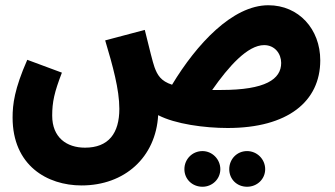

<svg xmlns="http://www.w3.org/2000/svg" viewBox="-20 -475 1276 732"><path d="M848 13C1077 13 1201 -88 1201 -245C1201 -364 1119 -455 1003 -455C866 -455 729 -306 636 -152C593 -166 580 -189 569 -219C562 -239 551 -284 532 -361L381 -321C410 -224 435 -134 435 -60C435 33 394 88 304 88C234 88 179 49 179 -34C179 -86 187 -123 216 -198L84 -247C35 -136 28 -77 28 -27C28 156 160 232 291 232C455 232 574 125 583 -36C648 -2 760 13 848 13ZM987 -303C1028 -303 1052 -270 1052 -235C1052 -173 992 -132 824 -132C812 -132 800 -132 789 -132C852 -222 924 -303 987 -303ZM922 237C960 237 991 208 991 170C991 132 960 101 922 101C883 101 854 132 854 170C854 208 883 237 922 237ZM752 237C789 237 820 208 820 170C820 132 789 101 752 101C713 101 683 132 683 170C683 208 713 237 752 237Z"/></svg>

Font: Noto Sans Arabic UI ExtraCondensed Extra
Style: Regular
Weight: 800
Width: 3
Designer: Nadine Chahine - Monotype Design Team
Foundry: Monotype Imaging Inc.
Version: Version 1.900